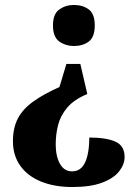

<svg xmlns="http://www.w3.org/2000/svg" viewBox="-20 -560 554 772"><path d="M303 -303 331 -182Q278 -160 250.5 -127.5Q223 -95 213.5 -57Q204 -19 204 21Q204 68 221 98.5Q238 129 270 129Q294 129 309 113Q324 97 331.5 66Q339 35 339 -7Q407 -7 444 9.5Q481 26 481 71Q481 101 459 129Q437 157 390.5 174.5Q344 192 271 192Q199 192 145 170Q91 148 61.5 106.5Q32 65 32 8Q32 -46 52 -84Q72 -122 114 -152Q156 -182 219 -210L247 -303ZM277 -540Q313 -540 337 -522Q361 -504 361 -458Q361 -411 337 -393Q313 -375 277 -375Q244 -375 218.5 -393Q193 -411 193 -458Q193 -504 218.5 -522Q244 -540 277 -540Z"/></svg>

Font: Noto Serif Khmer SemiCondensed ExtraBold
Style: Regular
Weight: 800
Width: 4
Designer: Danh Hong and the Monotype Design Team
Foundry: Monotype Imaging Inc.
Version: Version 2.004